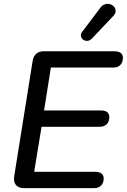

<svg xmlns="http://www.w3.org/2000/svg" viewBox="-20 -969 653 989"><path d="M105 0Q76 0 62.5 -15.5Q49 -31 53 -60L148 -654Q152 -680 167 -692.5Q182 -705 207 -705H569Q590 -705 601.5 -696.5Q613 -688 613 -672Q613 -647 599.5 -634Q586 -621 564 -621H242L207 -400H500Q521 -400 532 -391.5Q543 -383 543 -366Q543 -342 529.5 -329Q516 -316 494 -316H194L156 -84H470Q491 -84 502.5 -75.5Q514 -67 514 -50Q514 -26 500.5 -13Q487 0 465 0ZM453 -770Q442 -759 429.5 -758.5Q417 -758 408 -765Q399 -772 397 -783.5Q395 -795 404 -806L497 -929Q508 -944 522 -947.5Q536 -951 548 -947Q560 -943 568 -933.5Q576 -924 575.5 -911Q575 -898 562 -885Z"/></svg>

Font: Nunito ExtraLight SemiBold
Style: Italic
Weight: 600
Italic angle: -9°
Version: Version 3.602